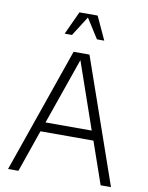

<svg xmlns="http://www.w3.org/2000/svg" viewBox="-98 -990 818 1060"><g transform="rotate(10 310.5 -460.0)"><path d="M22 0H80L162 -236H459L541 0H599L355 -700H266ZM200 -790H241L311 -900L381 -790H422L362 -920H260ZM181 -289 311 -661 440 -289Z"/></g></svg>

Font: Uncut Sans Light
Style: Regular
Weight: 300
Designer: Kasper Nordkvist
Foundry: UNCUT.wtf
Version: Version 1.304;Glyphs 3.2 (3246)